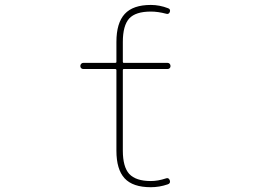

<svg xmlns="http://www.w3.org/2000/svg" viewBox="-20 -783 1040 790"><path d="M600.6 -12.7Q526.4 -12.7 492.7 -49.3Q459 -85.9 459 -163.1V-494.1Q459 -499 454.1 -499H323.2Q317.4 -499 314 -502.4Q310.5 -505.9 310.5 -511.2Q310.5 -516.6 314 -520.5Q317.4 -524.4 323.2 -524.4H454.1Q459 -524.4 459 -528.3V-610.4Q459 -688.5 493.2 -725.6Q527.3 -762.7 600.6 -762.7Q636.7 -762.7 671.9 -749Q682.6 -745.1 678.7 -733.4Q673.8 -722.7 663.1 -726.6Q629.9 -735.4 600.6 -735.4Q538.1 -735.4 511.7 -707Q485.4 -677.7 485.4 -610.4V-528.3Q485.4 -524.4 489.3 -524.4H668.9Q674.8 -524.4 678.2 -520.5Q681.6 -516.6 681.6 -511.2Q681.6 -505.9 678.2 -502.4Q674.8 -499 668.9 -499H489.3Q485.4 -499 485.4 -494.1V-163.1Q485.4 -96.7 511.7 -67.4Q539.1 -38.1 600.6 -38.1Q629.9 -38.1 662.1 -48.8Q673.8 -53.7 678.7 -41Q682.6 -28.3 669.9 -24.4Q635.7 -12.7 600.6 -12.7Z"/></svg>

Font: Rounded-X Mgen+ 1mn thin
Style: Regular
Weight: 100
Designer: [Source Han Sans]
Ryoko NISHIZUKA  (kana & ideographs); Paul D. Hunt (Latin, Greek & Cyrillic); Wenlong ZHANG  (bopomofo
Version: Version 1.059.20150602